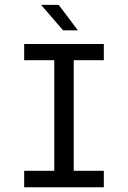

<svg xmlns="http://www.w3.org/2000/svg" viewBox="-20 -790 540 810"><path d="M82 -604.5H418V-536.1H291V-69.3H418V0H82V-69.3H209V-536.1H82ZM227.5 -769.5 308.6 -662.1H246.1L153.3 -769.5Z"/></svg>

Font: BabelStone Pseudographica
Style: Regular
Weight: 400
Designer: Andrew West
Foundry: BabelStone
Version: Version 16.0.0